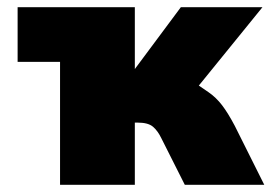

<svg xmlns="http://www.w3.org/2000/svg" viewBox="-20 -514 755 534"><path d="M715 0H494L429 -129Q419 -150 405.5 -161.5Q392 -173 363 -173H355V0H147V-342H29V-494H355V-322L483 -494H710L533 -276Q539 -272 560 -257.5Q581 -243 597.5 -221.5Q614 -200 633 -164Z"/></svg>

Font: Nunito Sans Heavy
Style: Regular
Weight: 400
Designer: Vernon Adams
Foundry: Vernon Adams
Version: Version 2.500